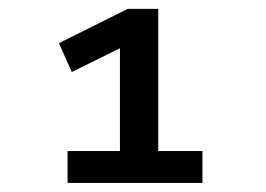

<svg xmlns="http://www.w3.org/2000/svg" viewBox="-20 -714 590 426"><path d="M429.2 -308.1H129.9V-378.9H246.1V-606.9L139.2 -554.2L110.8 -618.2L263.2 -694.3H331.1V-378.9H429.2Z"/></svg>

Font: Code New Roman
Style: Regular
Weight: 400
Monospace: yes
Designer: Sam Radian
Foundry: Code New Roman
Version: Version 2.00 November 29, 2014